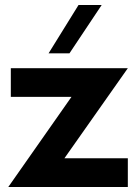

<svg xmlns="http://www.w3.org/2000/svg" viewBox="-20 -743 540 763"><path d="M264 -358H23V-472H488L236 -114H488V0H13ZM292 -723H384L256 -531H173Z"/></svg>

Font: Madhuban SemiBold
Style: Regular
Weight: 600
Designer: jaikishan Patel
Foundry: MagicType
Version: Version 1.000